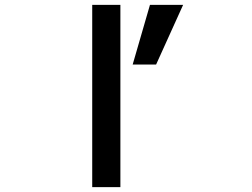

<svg xmlns="http://www.w3.org/2000/svg" viewBox="-20 -771 1040 792"><path d="M598.6 -751H735.4L624 -504.9H527.3ZM360.4 1V-751H476.6V1Z"/></svg>

Font: Gen Shin Gothic Monospace Medium
Style: Regular
Weight: 500
Designer: [Source Han Sans]
Ryoko NISHIZUKA  (kana & ideographs); Paul D. Hunt (Latin, Greek & Cyrillic); Wenlong ZHANG  (bopomofo
Version: Version 1.002.20150607